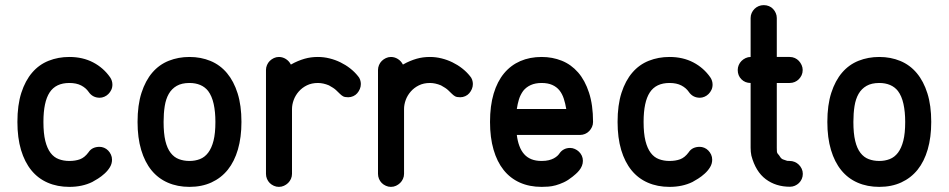

<svg xmlns="http://www.w3.org/2000/svg" viewBox="-20 -729 3701 749"><path d="M325.2 -134.8Q332 -145.5 343 -150.9Q354 -156.2 368.2 -156.2Q377 -156.2 386 -152.6Q395 -148.9 401.9 -141.8Q408.7 -134.8 412.8 -125.7Q417 -116.7 417 -106Q417 -90.3 408.7 -76.7Q400.4 -63 387.9 -51.8Q375.5 -40.5 362.3 -32.2Q349.1 -23.9 339.8 -19Q300.8 0 250.5 0Q203.6 0 166 -16.4Q128.4 -32.7 102.3 -64.7Q76.2 -96.7 62 -144Q47.9 -191.4 47.9 -253.4Q47.9 -319.3 63.2 -366.9Q78.6 -414.6 105.5 -445.8Q132.3 -477.1 169.7 -491.9Q207 -506.8 250.5 -506.8Q302.7 -506.8 343.3 -485.6Q383.8 -464.4 409.7 -427.2Q418.5 -414.1 418.5 -398.9Q418.5 -387.7 414.1 -378.4Q409.7 -369.1 402.8 -362.3Q396 -355.5 387 -351.6Q377.9 -347.7 369.1 -347.7Q341.3 -347.7 325.7 -370.6Q315.4 -385.7 296.9 -395.5Q278.3 -405.3 250.5 -405.3Q197.8 -405.3 173.6 -368.4Q149.4 -331.5 149.4 -253.4Q149.4 -208.5 156.7 -179.2Q164.1 -149.9 177.2 -132.6Q190.4 -115.2 209.2 -108.2Q228 -101.1 250.5 -101.1Q273.9 -101.1 292 -107.7Q310.1 -114.3 325.2 -134.8Z M719.2 -506.8Q763.7 -506.8 801.3 -491.2Q838.9 -475.6 865.5 -443.8Q892.1 -412.1 907 -364.7Q921.9 -317.4 921.9 -253.4Q921.9 -193.4 908.2 -146.2Q894.5 -99.1 868.7 -66.9Q842.8 -34.7 804.9 -17.3Q767.1 0 719.2 0Q672.4 0 634.8 -16.4Q597.2 -32.7 571 -64.7Q544.9 -96.7 530.8 -144Q516.6 -191.4 516.6 -253.4Q516.6 -319.3 532 -366.9Q547.4 -414.6 574.2 -445.8Q601.1 -477.1 638.4 -491.9Q675.8 -506.8 719.2 -506.8ZM792 -374Q779.8 -389.6 761.2 -397.5Q742.7 -405.3 719.2 -405.3Q689 -405.3 669.4 -394Q649.9 -382.8 638.4 -362.8Q627 -342.8 622.6 -314.9Q618.2 -287.1 618.2 -253.4Q618.2 -208.5 625.2 -179.2Q632.3 -149.9 645.8 -132.6Q659.2 -115.2 678 -108.2Q696.8 -101.1 719.2 -101.1Q741.2 -101.1 760 -108.4Q778.8 -115.7 792.2 -133.5Q805.7 -151.4 813 -180.2Q820.3 -209 820.3 -253.4Q820.3 -293 813.5 -323.7Q806.6 -354.5 792 -374Z M1114.7 -477.1Q1129.4 -485.4 1142.3 -490.7Q1155.3 -496.1 1168 -499.8Q1180.7 -503.4 1193.4 -505.1Q1206.1 -506.8 1220.2 -506.8Q1243.2 -506.8 1265.6 -501.2Q1288.1 -495.6 1308.1 -485.8Q1328.1 -476.1 1345.7 -462.4Q1363.3 -448.7 1376.5 -432.1Q1382.3 -425.8 1385 -417.5Q1387.7 -409.2 1387.7 -401.4Q1387.7 -391.1 1383.8 -381.8Q1379.9 -372.6 1373.5 -365.2Q1367.2 -357.9 1357.9 -353.8Q1348.6 -349.6 1338.4 -349.6Q1324.7 -349.6 1318.4 -353.3Q1312 -356.9 1305.9 -363Q1299.8 -369.1 1291 -377.4Q1282.2 -385.7 1263.2 -396Q1240.7 -405.3 1220.2 -405.3Q1195.8 -405.3 1177 -396Q1158.2 -386.7 1145.3 -371.8Q1132.3 -356.9 1125.7 -338.9Q1119.1 -320.8 1119.1 -303.7V-50.8Q1119.1 -40.5 1115 -31.2Q1110.8 -22 1103.8 -15.1Q1096.7 -8.3 1087.6 -4.2Q1078.6 0 1067.9 0Q1057.6 0 1048.3 -4.2Q1039.1 -8.3 1032.2 -15.1Q1025.4 -22 1021.5 -31.2Q1017.6 -40.5 1017.6 -50.8V-303.7V-456.1Q1017.6 -465.8 1021.5 -475.1Q1025.4 -484.4 1032.2 -491.2Q1039.1 -498 1048.3 -502.4Q1057.6 -506.8 1067.9 -506.8Q1082.5 -506.8 1095.2 -498.8Q1107.9 -490.7 1114.7 -477.1Z M1551.8 -477.1Q1566.4 -485.4 1579.3 -490.7Q1592.3 -496.1 1605 -499.8Q1617.7 -503.4 1630.4 -505.1Q1643.1 -506.8 1657.2 -506.8Q1680.2 -506.8 1702.6 -501.2Q1725.1 -495.6 1745.1 -485.8Q1765.1 -476.1 1782.7 -462.4Q1800.3 -448.7 1813.5 -432.1Q1819.3 -425.8 1822 -417.5Q1824.7 -409.2 1824.7 -401.4Q1824.7 -391.1 1820.8 -381.8Q1816.9 -372.6 1810.5 -365.2Q1804.2 -357.9 1794.9 -353.8Q1785.6 -349.6 1775.4 -349.6Q1761.7 -349.6 1755.4 -353.3Q1749 -356.9 1742.9 -363Q1736.8 -369.1 1728 -377.4Q1719.2 -385.7 1700.2 -396Q1677.7 -405.3 1657.2 -405.3Q1632.8 -405.3 1614 -396Q1595.2 -386.7 1582.3 -371.8Q1569.3 -356.9 1562.7 -338.9Q1556.2 -320.8 1556.2 -303.7V-50.8Q1556.2 -40.5 1552 -31.2Q1547.9 -22 1540.8 -15.1Q1533.7 -8.3 1524.7 -4.2Q1515.6 0 1504.9 0Q1494.6 0 1485.4 -4.2Q1476.1 -8.3 1469.2 -15.1Q1462.4 -22 1458.5 -31.2Q1454.6 -40.5 1454.6 -50.8V-303.7V-456.1Q1454.6 -465.8 1458.5 -475.1Q1462.4 -484.4 1469.2 -491.2Q1476.1 -498 1485.4 -502.4Q1494.6 -506.8 1504.9 -506.8Q1519.5 -506.8 1532.2 -498.8Q1544.9 -490.7 1551.8 -477.1Z M2163.1 -131.3Q2169.9 -141.1 2180.4 -146.5Q2190.9 -151.9 2204.1 -151.9Q2213.4 -151.9 2222.4 -147.9Q2231.4 -144 2238.5 -137.2Q2245.6 -130.4 2249.8 -121.3Q2253.9 -112.3 2253.9 -101.6Q2253.9 -91.3 2250 -81.8Q2246.1 -72.3 2239.7 -64.5Q2233.4 -56.6 2226.1 -50.3Q2218.8 -43.9 2213.4 -39.6Q2195.8 -25.4 2179.4 -17.8Q2163.1 -10.3 2147.9 -6.1Q2132.8 -2 2118.9 -1Q2105 0 2092.8 0Q2045.4 0 2007.8 -16.8Q1970.2 -33.7 1944.6 -65.9Q1918.9 -98.1 1905.3 -145.3Q1891.6 -192.4 1891.6 -253.4Q1891.6 -316.4 1905.8 -363.8Q1919.9 -411.1 1946.3 -442.9Q1972.7 -474.6 2009.8 -490.7Q2046.9 -506.8 2092.8 -506.8Q2134.8 -506.8 2171.4 -492.2Q2208 -477.5 2235.1 -446.5Q2262.2 -415.5 2277.8 -367.4Q2293.5 -319.3 2293.5 -253.4Q2293.5 -242.7 2289.3 -233.6Q2285.2 -224.6 2278.3 -217.5Q2271.5 -210.4 2262.2 -206.5Q2252.9 -202.6 2242.7 -202.6H1996.1Q1999 -178.7 2006.1 -159.7Q2013.2 -140.6 2024.7 -127.7Q2036.1 -114.7 2053 -107.9Q2069.8 -101.1 2092.8 -101.1Q2108.9 -101.1 2120.6 -104Q2132.3 -106.9 2140.4 -111.3Q2148.4 -115.7 2154.1 -120.8Q2159.7 -126 2163.1 -131.3ZM2021 -374.5Q2009.8 -358.9 2004.4 -341.3Q1999 -323.7 1996.1 -303.7H2189Q2185.5 -325.2 2179.4 -344Q2173.3 -362.8 2162.4 -376.5Q2151.4 -390.1 2134.3 -397.7Q2117.2 -405.3 2092.8 -405.3Q2068.4 -405.3 2050.5 -397.2Q2032.7 -389.2 2021 -374.5Z M2666.5 -134.8Q2673.3 -145.5 2684.3 -150.9Q2695.3 -156.2 2709.5 -156.2Q2718.3 -156.2 2727.3 -152.6Q2736.3 -148.9 2743.2 -141.8Q2750 -134.8 2754.2 -125.7Q2758.3 -116.7 2758.3 -106Q2758.3 -90.3 2750 -76.7Q2741.7 -63 2729.2 -51.8Q2716.8 -40.5 2703.6 -32.2Q2690.4 -23.9 2681.2 -19Q2642.1 0 2591.8 0Q2544.9 0 2507.3 -16.4Q2469.7 -32.7 2443.6 -64.7Q2417.5 -96.7 2403.3 -144Q2389.2 -191.4 2389.2 -253.4Q2389.2 -319.3 2404.5 -366.9Q2419.9 -414.6 2446.8 -445.8Q2473.6 -477.1 2511 -491.9Q2548.3 -506.8 2591.8 -506.8Q2644 -506.8 2684.6 -485.6Q2725.1 -464.4 2751 -427.2Q2759.8 -414.1 2759.8 -398.9Q2759.8 -387.7 2755.4 -378.4Q2751 -369.1 2744.1 -362.3Q2737.3 -355.5 2728.3 -351.6Q2719.2 -347.7 2710.4 -347.7Q2682.6 -347.7 2667 -370.6Q2656.7 -385.7 2638.2 -395.5Q2619.6 -405.3 2591.8 -405.3Q2539.1 -405.3 2514.9 -368.4Q2490.7 -331.5 2490.7 -253.4Q2490.7 -208.5 2498 -179.2Q2505.4 -149.9 2518.6 -132.6Q2531.7 -115.2 2550.5 -108.2Q2569.3 -101.1 2591.8 -101.1Q2615.2 -101.1 2633.3 -107.7Q2651.4 -114.3 2666.5 -134.8Z M2908.2 -658.7Q2908.2 -669.4 2912.4 -678.5Q2916.5 -687.5 2923.3 -694.3Q2930.2 -701.2 2939.5 -705.1Q2948.7 -709 2959.5 -709Q2970.2 -709 2979.7 -705.1Q2989.3 -701.2 2995.8 -694.1Q3002.4 -687 3006.3 -678Q3010.3 -668.9 3010.3 -658.7V-506.8H3060.5Q3071.3 -506.8 3080.6 -502.7Q3089.8 -498.5 3096.4 -491.5Q3103 -484.4 3107.2 -475.1Q3111.3 -465.8 3111.3 -456.1Q3111.3 -444.8 3107.2 -435.8Q3103 -426.8 3096.2 -419.9Q3089.4 -413.1 3080.3 -409.2Q3071.3 -405.3 3060.5 -405.3H3010.3V-152.3Q3010.3 -143.1 3010.7 -138.4Q3011.2 -133.8 3012.5 -131.6Q3013.7 -129.4 3015.1 -127.9Q3016.6 -126.5 3018.6 -124Q3022.9 -117.7 3024.9 -114.7Q3026.9 -111.8 3029.5 -109.9Q3032.2 -107.9 3036.6 -106.4Q3041 -105 3050.8 -101.6Q3052.7 -101.1 3061 -101.1Q3070.8 -101.1 3079.8 -97.4Q3088.9 -93.8 3095.9 -86.9Q3103 -80.1 3107.4 -70.8Q3111.8 -61.5 3111.8 -50.8Q3111.8 -40 3107.7 -30.8Q3103.5 -21.5 3096.7 -14.9Q3089.8 -8.3 3080.8 -4.4Q3071.8 -0.5 3061.5 -0.5Q3006.8 -0.5 2967.3 -30Q2927.7 -59.6 2911.1 -122.1Q2908.2 -136.7 2908.2 -152.3V-405.3Q2886.7 -405.3 2872.3 -419.7Q2857.9 -434.1 2857.9 -456.1Q2857.9 -465.8 2861.8 -475.1Q2865.7 -484.4 2872.6 -491.2Q2879.4 -498 2888.7 -502.4Q2897.9 -506.8 2908.2 -506.8Z M3410.2 -506.8Q3454.6 -506.8 3492.2 -491.2Q3529.8 -475.6 3556.4 -443.8Q3583 -412.1 3597.9 -364.7Q3612.8 -317.4 3612.8 -253.4Q3612.8 -193.4 3599.1 -146.2Q3585.4 -99.1 3559.6 -66.9Q3533.7 -34.7 3495.8 -17.3Q3458 0 3410.2 0Q3363.3 0 3325.7 -16.4Q3288.1 -32.7 3262 -64.7Q3235.8 -96.7 3221.7 -144Q3207.5 -191.4 3207.5 -253.4Q3207.5 -319.3 3222.9 -366.9Q3238.3 -414.6 3265.1 -445.8Q3292 -477.1 3329.3 -491.9Q3366.7 -506.8 3410.2 -506.8ZM3482.9 -374Q3470.7 -389.6 3452.1 -397.5Q3433.6 -405.3 3410.2 -405.3Q3379.9 -405.3 3360.4 -394Q3340.8 -382.8 3329.3 -362.8Q3317.9 -342.8 3313.5 -314.9Q3309.1 -287.1 3309.1 -253.4Q3309.1 -208.5 3316.2 -179.2Q3323.2 -149.9 3336.7 -132.6Q3350.1 -115.2 3368.9 -108.2Q3387.7 -101.1 3410.2 -101.1Q3432.1 -101.1 3450.9 -108.4Q3469.7 -115.7 3483.2 -133.5Q3496.6 -151.4 3503.9 -180.2Q3511.2 -209 3511.2 -253.4Q3511.2 -293 3504.4 -323.7Q3497.6 -354.5 3482.9 -374Z"/></svg>

Font: TGL 0-17
Style: Regular
Weight: 400
Designer: Peter Wiegel
Foundry: Peter Wiegel
Version: Version 1.003 2010